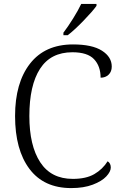

<svg xmlns="http://www.w3.org/2000/svg" viewBox="-20 -951 625 981"><path d="M57 -358Q57 -528 133.5 -626Q210 -724 353 -724Q451 -724 501 -692Q551 -660 551 -611Q551 -585 535 -569.5Q519 -554 494 -554Q494 -613 460.5 -648.5Q427 -684 350 -684Q239 -684 184.5 -599.5Q130 -515 130 -358Q130 -207 185.5 -122Q241 -37 352 -37Q420 -37 462 -61.5Q504 -86 530 -127Q546 -117 546 -95Q546 -74 523 -49.5Q500 -25 454 -7.5Q408 10 344 10Q204 10 130.5 -88Q57 -186 57 -358ZM304 -784Q327 -814 353.5 -856.5Q380 -899 395 -931H473V-921Q453 -893 406.5 -845Q360 -797 326 -771H304Z"/></svg>

Font: Noto Serif Light
Style: Regular
Weight: 300
Designer: Monotype Design Team
Foundry: Monotype Imaging Inc.
Version: Version 1.001